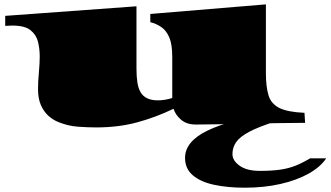

<svg xmlns="http://www.w3.org/2000/svg" viewBox="-20 -562 1515 880"><path d="M420.9 22Q383.8 22 338.1 18.8Q292.5 15.6 249 -2Q221.7 -12.7 200.2 -32.7Q179.2 -52.7 166.7 -82Q154.3 -111.3 154.3 -154.3Q154.3 -187.5 158.2 -229.7Q162.1 -272 162.1 -303.7Q162.1 -337.4 154.3 -369.9Q146.5 -402.3 119.9 -423.6Q93.3 -444.8 36.6 -444.8Q21.5 -444.8 3.9 -443.4V-489.3L605.5 -533.2V-246.6Q605.5 -210 609.9 -182.9Q614.3 -155.8 625 -138.2Q647 -102.1 703.1 -102.1Q735.8 -102.1 769.5 -112.8V-301.3Q769.5 -358.4 755.9 -390.4Q742.2 -422.4 719.2 -438Q696.3 -453.6 668.9 -460.4V-498L1198.7 -542V-228.5Q1198.7 -164.6 1210.7 -125.2Q1222.7 -85.9 1260.5 -67.1Q1298.3 -48.3 1375.5 -44.9L1378.4 1Q1327.1 1 1262.2 2.2Q1197.3 3.4 1116.2 4.9Q1035.2 6.3 976.1 7.6Q917 8.8 877.9 8.8Q835 8.8 809.3 -13.7Q783.7 -36.1 775.4 -63.5Q694.3 -24.4 608.6 -1.2Q522.9 22 420.9 22ZM1102.1 298.3Q1022.9 298.3 960.9 284.9Q898.9 271.5 863.5 241.2Q828.1 210.9 828.1 161.6Q828.1 86.9 929.9 37.1Q1031.7 -12.7 1236.3 -45.4L1245.6 -6.3Q1165.5 19 1122.1 42.2Q1078.6 65.4 1062 89.8Q1045.4 114.3 1045.4 144Q1045.4 174.3 1078.6 197.8Q1111.8 221.2 1170.9 221.2Q1224.6 221.2 1262.9 215.8Q1301.3 210.4 1333.5 197.8Q1365.7 185.1 1401.4 163.6H1475.1Q1449.2 203.1 1394.8 233.6Q1340.3 264.2 1265.4 281.2Q1190.4 298.3 1102.1 298.3Z"/></svg>

Font: Asset
Style: Regular
Weight: 400
Version: Version 1.003; ttfautohint (v1.8.4.7-5d5b)